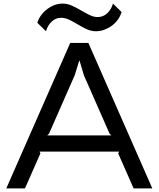

<svg xmlns="http://www.w3.org/2000/svg" viewBox="-20 -1049 883 1069"><path d="M657 -982Q650 -959 636 -939.5Q622 -920 603 -906Q584 -892 561 -883.5Q538 -875 514 -875Q488 -875 463 -886.5Q438 -898 414 -912.5Q390 -927 366.5 -938.5Q343 -950 320 -950Q291 -950 268.5 -929.5Q246 -909 236 -875L188 -922Q193 -941 206 -960Q219 -979 238 -994.5Q257 -1010 280 -1019.5Q303 -1029 329 -1029Q355 -1029 380.5 -1017.5Q406 -1006 430.5 -991.5Q455 -977 478.5 -965.5Q502 -954 523 -954Q555 -954 577.5 -975.5Q600 -997 609 -1029ZM828 0H724L638 -195L643 -205H200L205 -195L119 0H15L371 -810H472ZM600 -295 590 -305 447 -630 423 -711H421L396 -630L253 -305L243 -295Z"/></svg>

Font: TypoPRO Sinkin Sans
Style: 400 Regular
Weight: 400
Designer: Keith Bates
Foundry: K-Type
Version: Sinkin Sans (version 1.0)  by Keith Bates   •   © 2014   www